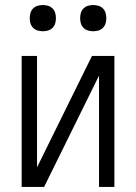

<svg xmlns="http://www.w3.org/2000/svg" viewBox="-20 -742 540 762"><path d="M66 0V-520H127V-78L345 -520H434V0H373V-442L155 0ZM350 -618Q339 -618 329 -621Q319 -624 311.5 -631.5Q304 -639 301 -649Q298 -659 298 -670Q298 -681 301 -691Q304 -701 311.5 -708.5Q319 -716 329 -719Q339 -722 350 -722Q361 -722 371 -719Q381 -716 388.5 -708.5Q396 -701 399 -691Q402 -681 402 -670Q402 -659 399 -649Q396 -639 388.5 -631.5Q381 -624 371 -621Q361 -618 350 -618ZM150 -618Q139 -618 129 -621Q119 -624 111.5 -631.5Q104 -639 101 -649Q98 -659 98 -670Q98 -681 101 -691Q104 -701 111.5 -708.5Q119 -716 129 -719Q139 -722 150 -722Q161 -722 171 -719Q181 -716 188.5 -708.5Q196 -701 199 -691Q202 -681 202 -670Q202 -659 199 -649Q196 -639 188.5 -631.5Q181 -624 171 -621Q161 -618 150 -618Z"/></svg>

Font: Iosevka Custom Light
Style: Regular
Weight: 300
Monospace: yes
Designer: Belleve Invis
Foundry: Belleve Invis
Version: Version 27.3.5